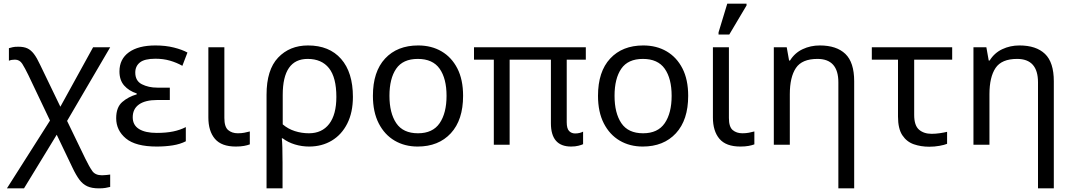

<svg xmlns="http://www.w3.org/2000/svg" viewBox="-20 -796 5897 1056"><path d="M18 240 255 -133 136 -383Q117 -422 102.5 -445Q88 -468 62 -468Q43 -468 29 -462V-531Q40 -534 50 -536.5Q60 -539 81 -539Q111 -539 130.5 -530Q150 -521 166.5 -499.5Q183 -478 201 -439L312 -209L492 -536H586L349 -131L449 76Q471 121 487.5 144.5Q504 168 541 168Q554 168 565.5 166.5Q577 165 586 164V232Q575 235 560 237.5Q545 240 524 240Q485 240 460 228.5Q435 217 416.5 192Q398 167 379 127L292 -55L112 240Z M842 10Q726 10 672.5 -34.5Q619 -79 619 -146Q619 -206 652.5 -235Q686 -264 732 -277V-282Q689 -296 663 -325.5Q637 -355 637 -403Q637 -471 689 -508.5Q741 -546 835 -546Q891 -546 936.5 -534.5Q982 -523 1011 -507L983 -434Q951 -452 914.5 -462.5Q878 -473 835 -473Q775 -473 749.5 -452.5Q724 -432 724 -397Q724 -351 760.5 -332.5Q797 -314 845 -314H914V-246H845Q779 -246 744.5 -221.5Q710 -197 710 -151Q710 -108 744.5 -86.5Q779 -65 842 -65Q894 -65 932.5 -73Q971 -81 1002 -97V-19Q971 -3 930 3.5Q889 10 842 10Z M1277 10Q1198 10 1162 -32.5Q1126 -75 1126 -150V-536H1214V-147Q1214 -98 1235 -80.5Q1256 -63 1288 -63Q1308 -63 1323.5 -66Q1339 -69 1354 -73V-2Q1341 3 1322 6.5Q1303 10 1277 10Z M1446 240V-275Q1446 -412 1509.5 -479Q1573 -546 1674 -546Q1791 -546 1856 -472Q1921 -398 1921 -263Q1921 -178 1890 -116.5Q1859 -55 1804.5 -22.5Q1750 10 1680 10Q1640 10 1602 -1.5Q1564 -13 1535 -35H1530Q1532 -19 1533 17Q1534 53 1534 98V240ZM1679 -63Q1751 -63 1790.5 -114.5Q1830 -166 1830 -263Q1830 -370 1789.5 -421Q1749 -472 1672 -472Q1535 -472 1535 -274V-112Q1564 -87 1601.5 -75Q1639 -63 1679 -63Z M2527 -269Q2527 -136 2459.5 -63Q2392 10 2277 10Q2206 10 2150.5 -22.5Q2095 -55 2063 -117.5Q2031 -180 2031 -269Q2031 -402 2098 -474Q2165 -546 2280 -546Q2353 -546 2408.5 -513.5Q2464 -481 2495.5 -419.5Q2527 -358 2527 -269ZM2122 -269Q2122 -174 2159.5 -118.5Q2197 -63 2279 -63Q2360 -63 2398 -118.5Q2436 -174 2436 -269Q2436 -364 2398 -418Q2360 -472 2278 -472Q2196 -472 2159 -418Q2122 -364 2122 -269Z M3121 10Q3010 10 3010 -118V-468H2783V0H2696V-468H2587V-536H3202V-468H3097V-124Q3097 -89 3110 -75.5Q3123 -62 3143 -62Q3157 -62 3168.5 -65Q3180 -68 3187 -72V-3Q3179 1 3161.5 5.5Q3144 10 3121 10Z M3765 -269Q3765 -136 3697.5 -63Q3630 10 3515 10Q3444 10 3388.5 -22.5Q3333 -55 3301 -117.5Q3269 -180 3269 -269Q3269 -402 3336 -474Q3403 -546 3518 -546Q3591 -546 3646.5 -513.5Q3702 -481 3733.5 -419.5Q3765 -358 3765 -269ZM3360 -269Q3360 -174 3397.5 -118.5Q3435 -63 3517 -63Q3598 -63 3636 -118.5Q3674 -174 3674 -269Q3674 -364 3636 -418Q3598 -472 3516 -472Q3434 -472 3397 -418Q3360 -364 3360 -269Z M4052 10Q3973 10 3937 -32.5Q3901 -75 3901 -150V-536H3989V-147Q3989 -98 4010 -80.5Q4031 -63 4063 -63Q4083 -63 4098.5 -66Q4114 -69 4129 -73V-2Q4116 3 4097 6.5Q4078 10 4052 10ZM3932 -606V-618L3980 -776H4086V-766L3991 -606Z M4591 240V-343Q4591 -472 4476 -472Q4391 -472 4357.5 -422Q4324 -372 4324 -278V0H4236V-536H4307L4320 -463H4325Q4351 -505 4394.5 -525.5Q4438 -546 4489 -546Q4581 -546 4629.5 -499.5Q4678 -453 4678 -349V240Z M5091 11Q5045 11 5006 -2.5Q4967 -16 4943 -52Q4919 -88 4919 -155V-468H4775V-536H5217V-468H5008V-164Q5008 -106 5034.5 -83Q5061 -60 5104 -60Q5126 -60 5149.5 -63.5Q5173 -67 5189 -71V-5Q5175 1 5147.5 6Q5120 11 5091 11Z M5689 240V-343Q5689 -472 5574 -472Q5489 -472 5455.5 -422Q5422 -372 5422 -278V0H5334V-536H5405L5418 -463H5423Q5449 -505 5492.5 -525.5Q5536 -546 5587 -546Q5679 -546 5727.5 -499.5Q5776 -453 5776 -349V240Z"/></svg>

Font: Noto Sans
Style: Regular
Weight: 400
Designer: Monotype Design Team
Foundry: Monotype Imaging Inc.
Version: Version 2.007